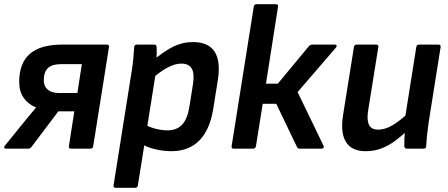

<svg xmlns="http://www.w3.org/2000/svg" viewBox="-23 -703 2120 908"><path d="M5.5 0Q-1.5 0 -2.9 -4.4Q-4.2 -8.7 0.1 -14L89.1 -123.9Q102.8 -141.3 116.9 -157.9Q131.1 -174.6 146.8 -193.3L147.1 -194.6Q108.8 -210.9 88.3 -241.1Q67.8 -271.2 67.8 -315.3Q67.8 -404.3 118 -448.2Q168.3 -492.1 270.1 -492.1H481.8Q494.5 -492.1 492.5 -481L417.8 -11.7Q415.8 0 404.8 0H313.2Q300.8 0 302.8 -11.7L328.5 -176.5H253L125.5 -7.7Q122.5 -3.7 118.8 -1.8Q115.1 0 109.8 0ZM256.1 -263.1H342.9L364.1 -399.7H267.8Q223 -399.7 203.5 -380.9Q184.1 -362.1 184.1 -322.6Q184.1 -295 202.9 -279.1Q221.6 -263.1 256.1 -263.1Z M787.3 12Q749 12 709.2 2.3Q669.4 -7.3 646.7 -23.3L658.4 -116.4Q680.7 -102.4 711.3 -94.5Q741.8 -86.5 768.4 -86.5Q812.9 -86.5 838.3 -113.7Q863.7 -140.9 872.6 -197.7L889.6 -304.9Q897.6 -355.7 883.6 -379Q869.7 -402.2 834.5 -402.2Q804.2 -402.2 768.7 -383.1Q733.1 -364 687 -323.8L695.6 -412.3Q750 -459.4 794.8 -481.7Q839.7 -504.1 889.7 -504.1Q962 -504.1 991.7 -459Q1021.3 -413.8 1007 -323.2L985.3 -187Q969.3 -89 919.7 -38.5Q870 12 787.3 12ZM524.1 185Q512.1 185 514.1 173.3L600.8 -373Q605.1 -400 607.6 -427.9Q610.1 -455.7 611.5 -479.1Q611.5 -492.1 624.5 -492.1H706Q717.3 -492.1 717.7 -480.4Q718 -472.4 718 -459.7Q718 -447 717.5 -434.5Q717 -422 715 -414L713.7 -358.2L629.1 173.3Q627.1 185 616.7 185Z M1559.9 -492.1Q1567.3 -492.1 1568.8 -487.7Q1570.3 -483.4 1565.3 -477.4L1384.4 -267.6L1506.9 -14Q1509.6 -9 1507.1 -4.5Q1504.6 0 1497.9 0H1394.6Q1384.9 0 1381.9 -7L1283.5 -212H1219.4L1187.4 -11.7Q1185.1 0 1174.1 0H1081.8Q1070.4 0 1072.4 -11.7L1177.1 -671.3Q1179.1 -683 1189.5 -683H1281.7Q1293.8 -683 1291.8 -671.3L1234.8 -307.3H1290.9L1437.6 -484.4Q1444.9 -492.1 1453.6 -492.1Z M1706.5 12Q1640.1 12 1613.1 -31.6Q1586.1 -75.3 1599.4 -158.7L1650.8 -480.4Q1652.8 -492.1 1663.8 -492.1H1755.4Q1768.4 -492.1 1766.1 -480.4L1717.5 -177Q1711.2 -133.4 1722.5 -111.7Q1733.8 -89.9 1765.3 -89.9Q1798.6 -89.9 1834.1 -111.2Q1869.7 -132.5 1916.4 -175.9L1906.1 -88Q1875.9 -59.1 1844.9 -36.4Q1814 -13.7 1780.1 -0.9Q1746.3 12 1706.5 12ZM1901.4 0Q1895.8 0 1892.6 -3Q1889.4 -6 1889.1 -11.7Q1888.7 -29.7 1889.6 -49.2Q1890.4 -68.7 1893.1 -89.3L1891.7 -139.8L1945.7 -480.4Q1946.7 -486.1 1949.8 -489.1Q1953 -492.1 1958 -492.1H2050.3Q2062.7 -492.1 2060.7 -479.7L2004.3 -125.1Q2000 -96 1997 -67.5Q1994 -39 1992.6 -11.7Q1992.3 0 1979.6 0Z"/></svg>

Font: Sofia Sans Hairline
Style: Italic
Weight: 1
Italic angle: -9°
Designer: Botio Nikoltchev, Ani Petrova
Foundry: lettersoup
Version: Version 4.102